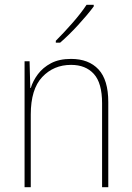

<svg xmlns="http://www.w3.org/2000/svg" viewBox="-20 -785 553 805"><path d="M278 -538Q352 -538 393 -494Q434 -450 434 -357V0H408V-352Q408 -437 373.5 -475Q339 -513 278 -513Q205 -513 157 -462Q109 -411 109 -305V0H83V-528H104L107 -416H109Q118 -446 139 -474Q160 -502 194 -520Q228 -538 278 -538ZM373 -758Q347 -723 307.5 -680Q268 -637 232 -606H214V-614Q248 -648 284 -689Q320 -730 343 -765H373Z"/></svg>

Font: Noto Sans Gurmukhi UI SemiCondensed Thin
Style: Regular
Weight: 100
Width: 4
Designer: Jelle Bosma - Monotype Design Team
Foundry: Monotype Imaging Inc.
Version: Version 2.004; ttfautohint (v1.8.4.7-5d5b)